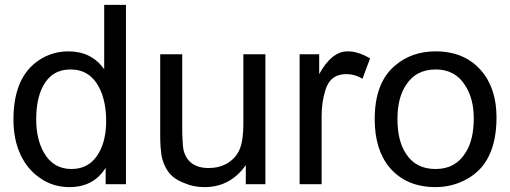

<svg xmlns="http://www.w3.org/2000/svg" viewBox="-20 -753 2087 785"><path d="M412 0V-67Q363 12 264 12Q196 12 144 -25Q92 -60 63.5 -121.5Q35 -183 35 -265Q35 -439 141 -508Q194 -543 260 -543Q354 -543 406 -470V-733H495V0ZM128 -265Q128 -185 159 -130Q197 -62 272 -62Q346 -62 383 -126Q414 -178 414 -258Q414 -342 384 -398Q346 -469 268 -469Q192 -469 156 -401Q128 -349 128 -265Z M985 0V-78Q922 12 816 12Q771 12 735 -4Q689 -21 668 -51Q648 -78 640 -118Q638 -132 636.5 -152.5Q635 -173 635 -202V-531H725V-236Q725 -201 726.5 -177Q728 -153 730 -141Q748 -66 834 -66Q875 -66 909 -85Q945 -107 960 -143Q975 -179 975 -246V-531H1065V0Z M1205 0V-531H1285V-450Q1336 -543 1401 -543Q1446 -543 1493 -514L1462 -431Q1431 -450 1396 -450Q1329 -450 1310 -383Q1295 -335 1295 -278V0Z M1512 -266Q1512 -414 1594 -484Q1662 -543 1761 -543Q1878 -543 1946 -466Q2010 -393 2010 -273Q2010 -87 1889 -21Q1830 12 1761 12Q1641 12 1573 -68Q1512 -141 1512 -266ZM1605 -266Q1605 -178 1639 -126Q1679 -62 1761 -62Q1842 -62 1883 -128Q1917 -180 1917 -269Q1917 -351 1881 -405Q1841 -469 1761 -469Q1680 -469 1639 -404Q1605 -352 1605 -266Z"/></svg>

Font: MongolianScript
Style: Regular
Weight: 400
Designer: Bolorsoft LLC, NUM
Foundry: Bolorsoft LLC
Version: Version 3.2